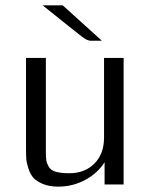

<svg xmlns="http://www.w3.org/2000/svg" viewBox="-20 -688 561 716"><path d="M139 -668H214L360 -536H316Q313 -537 310.5 -537.5Q308 -538 305.5 -539Q303 -540 299.5 -542Q296 -544 293 -546Q290 -548 284 -552.5Q278 -557 272.5 -561.5Q267 -566 257.5 -573.5Q248 -581 238.5 -588.5Q229 -596 214 -608Q199 -620 184 -632ZM77 -133V-472H151V-124Q151 -102 152.5 -91Q154 -80 161.5 -66.5Q169 -53 188 -47.5Q207 -42 239 -42Q296 -42 332 -78Q368 -114 368 -175V-472H441V0H370V-83Q344 -42 297.5 -17Q251 8 197 8Q164 8 140 -2Q116 -12 104.5 -25Q93 -38 86 -59.5Q79 -81 78 -96Q77 -111 77 -133Z"/></svg>

Font: Coval
Style: ExtraLight
Weight: 250
Foundry: Context Ltd
Version: Version 001.000